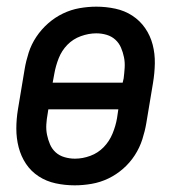

<svg xmlns="http://www.w3.org/2000/svg" viewBox="-20 -548 540 576"><path d="M204 8Q175 8 147 2Q119 -4 96 -19Q73 -34 58 -56.5Q43 -79 36 -106Q29 -133 29 -162Q29 -191 34 -221L54 -341Q58 -365 66 -390Q74 -415 89 -437.5Q104 -460 124.5 -478Q145 -496 169 -507.5Q193 -519 218.5 -523.5Q244 -528 269 -528Q298 -528 326 -522Q354 -516 377 -501Q400 -486 415.5 -463.5Q431 -441 438 -414Q445 -387 444.5 -358Q444 -329 439 -299L419 -179Q415 -155 407 -130Q399 -105 384.5 -82.5Q370 -60 349.5 -42Q329 -24 305 -12.5Q281 -1 255 3.5Q229 8 204 8ZM348 -300 351 -313Q353 -329 354 -345Q355 -361 352 -376Q349 -391 343 -405Q337 -419 326 -429Q315 -439 300 -443.5Q285 -448 269 -448Q246 -448 222.5 -439.5Q199 -431 182 -413.5Q165 -396 156 -373Q147 -350 143 -327L138 -300ZM205 -72Q228 -72 251 -80.5Q274 -89 291 -106.5Q308 -124 317.5 -147Q327 -170 331 -193L335 -220H125L123 -207Q120 -191 119 -175Q118 -159 121 -144Q124 -129 130 -115Q136 -101 147 -91Q158 -81 173.5 -76.5Q189 -72 205 -72Z"/></svg>

Font: Iosevka Medium Oblique
Style: Regular
Weight: 500
Italic angle: -9°
Monospace: yes
Designer: Belleve Invis
Foundry: Belleve Invis
Version: Version 32.5.0; ttfautohint (v1.8.4)